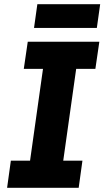

<svg xmlns="http://www.w3.org/2000/svg" viewBox="-20 -900 500 920"><path d="M14 0 32 -130H124L186 -570H94L113 -700H456L437 -570H345L283 -130H375L357 0ZM143 -766 159 -880H460L444 -766Z"/></svg>

Font: Finlandica
Style: Italic
Weight: 400
Italic angle: -8°
Designer: Niklas Ekholm, Juho Hiilivirta, Jaakko Suomalainen
Foundry: Helsinki Type Studio
Version: Version 1.064